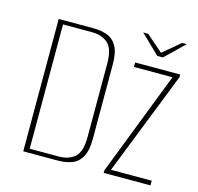

<svg xmlns="http://www.w3.org/2000/svg" viewBox="-95 -729 853 828"><g transform="rotate(15 332.0 -314.5)"><path d="M78 0V-591H233Q269 -591 296 -580.5Q323 -570 338.5 -542Q354 -514 354 -462V-130Q354 -78 338.5 -49.5Q323 -21 295.5 -10.5Q268 0 232 0ZM102 -18H231Q276 -18 303 -41.5Q330 -65 330 -132V-458Q330 -525 303 -549Q276 -573 231 -573H102ZM437 0V-11L617 -475H445V-495H646V-483L464 -21H646V0ZM530 -547 445 -629H467L542 -564L619 -629H640L555 -547Z"/></g></svg>

Font: Alumni Sans Thin
Style: Regular
Weight: 100
Designer: Robert E. Leuschke
Foundry: Robert E. Leuschke
Version: Version 1.018